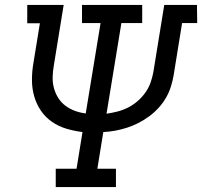

<svg xmlns="http://www.w3.org/2000/svg" viewBox="-20 -755 816 775"><path d="M205 0V-74H289L313 -222Q280 -226 248 -235.5Q216 -245 189.5 -263.5Q163 -282 145 -308.5Q127 -335 118 -366.5Q109 -398 109 -432.5Q109 -467 115 -501L141 -661H90V-735H237L197 -489Q193 -466 192.5 -443Q192 -420 198 -398.5Q204 -377 215.5 -359Q227 -341 244.5 -328Q262 -315 282.5 -307.5Q303 -300 326 -297L386 -662H311V-735H554V-662H470L410 -296Q431 -299 453 -304.5Q475 -310 496 -320.5Q517 -331 535 -346.5Q553 -362 566.5 -381Q580 -400 587.5 -421Q595 -442 599 -464L643 -735H775L776 -662H715L681 -452Q677 -428 669.5 -404.5Q662 -381 649.5 -359.5Q637 -338 619.5 -319Q602 -300 581.5 -285Q561 -270 538.5 -258.5Q516 -247 492.5 -239.5Q469 -232 445 -227.5Q421 -223 397 -222L373 -74H448V0Z"/></svg>

Font: Iosevka Etoile
Style: Italic
Weight: 400
Italic angle: -9°
Designer: Belleve Invis
Foundry: Belleve Invis
Version: Version 22.1.2; ttfautohint (v1.8.4)